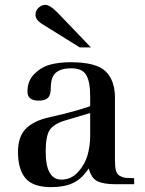

<svg xmlns="http://www.w3.org/2000/svg" viewBox="-20 -758 596 790"><path d="M181 -275 241 -289Q298 -303 351 -321V-363Q351 -421 335 -449Q319 -477 273 -477Q232 -477 210.5 -459.5Q189 -442 189 -396Q189 -367 177.5 -355.5Q166 -344 139 -344Q93 -344 93 -381Q93 -426 122 -454.5Q151 -483 188 -492.5Q225 -502 270 -502Q376 -502 414.5 -464.5Q453 -427 453 -356V-102Q453 -74 456.5 -58Q460 -42 472 -35Q484 -28 495.5 -26.5Q507 -25 532 -25V0H456Q407 0 381.5 -12Q356 -24 345 -65Q317 -22 280.5 -5Q244 12 191 12Q116 12 85 -24.5Q54 -61 54 -133Q54 -194 85 -227Q116 -260 181 -275ZM351 -293 247 -262Q201 -248 184.5 -223Q168 -198 168 -134Q168 -19 233 -19Q273 -19 301.5 -50.5Q330 -82 340.5 -120.5Q351 -159 351 -197ZM354 -563H308L152 -660Q126 -677 126 -697Q126 -714 138.5 -726Q151 -738 166 -738Q185 -738 215 -708Z"/></svg>

Font: Justus
Style: Roman
Weight: 500
Version: Version 001.001